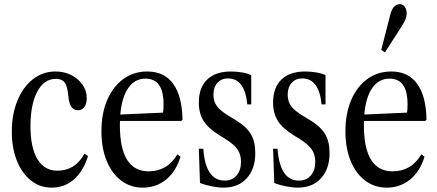

<svg xmlns="http://www.w3.org/2000/svg" viewBox="-20 -870 2053 901"><path d="M222 10.5Q167.5 10.5 125.5 -22.8Q83.5 -56 59.5 -115.2Q35.5 -174.5 35.5 -252Q35.5 -334 61.8 -397.8Q88 -461.5 134.2 -498Q180.5 -534.5 240 -534.5Q282 -534.5 315.2 -517.2Q348.5 -500 367.8 -471.8Q387 -443.5 387 -410Q387 -382.5 375.8 -367.5Q364.5 -352.5 345.5 -352.5Q307 -352.5 301 -416.5Q296.5 -466 283.5 -483Q270.5 -500 242.5 -500Q186 -500 154.5 -439.2Q123 -378.5 123 -278Q123 -177 155.8 -123Q188.5 -69 249 -69Q289 -69 320.5 -87.5Q352 -106 377 -149L393 -137.5Q371 -66.5 327 -28Q283 10.5 222 10.5Z M650 10.5Q592 10.5 548.2 -22.8Q504.5 -56 480.2 -115.8Q456 -175.5 456 -254Q456 -337.5 483 -400.5Q510 -463.5 558.5 -499Q607 -534.5 671 -534.5Q750.5 -534.5 792.5 -477Q834.5 -419.5 836.5 -308.5L831 -302.5H543Q542.5 -293 542.5 -283.5Q542.5 -66 677.5 -66Q765.5 -66 812.5 -146L827 -134.5Q806 -65.5 759.5 -27.5Q713 10.5 650 10.5ZM663 -501Q612.5 -501 582 -457.2Q551.5 -413.5 544.5 -332.5L745 -341.5Q747.5 -354 747.5 -381Q747.5 -501 663 -501Z M1029 10.5Q1003.5 10.5 972.5 4.2Q941.5 -2 918.5 -11.5L913 -172H934Q944.5 -22.5 1034.5 -22.5Q1069.5 -22.5 1090.2 -46.8Q1111 -71 1111 -110.5Q1111 -143.5 1095.5 -167.2Q1080 -191 1041.5 -215.5L1008.5 -236Q957 -268 935 -303.2Q913 -338.5 913 -388.5Q913 -458.5 952 -496.5Q991 -534.5 1063.5 -534.5Q1091.5 -534.5 1117.8 -529.8Q1144 -525 1159 -517V-380H1140.5Q1129 -502 1049.5 -502Q1019 -502 1000.2 -481.2Q981.5 -460.5 981.5 -425Q981.5 -394 997.8 -372Q1014 -350 1053 -326.5L1089 -304.5Q1136.5 -275.5 1157.2 -240.5Q1178 -205.5 1178 -152Q1178 -77.5 1138 -33.5Q1098 10.5 1029 10.5Z M1377.5 10.5Q1352 10.5 1321 4.2Q1290 -2 1267 -11.5L1261.5 -172H1282.5Q1293 -22.5 1383 -22.5Q1418 -22.5 1438.8 -46.8Q1459.5 -71 1459.5 -110.5Q1459.5 -143.5 1444 -167.2Q1428.5 -191 1390 -215.5L1357 -236Q1305.5 -268 1283.5 -303.2Q1261.5 -338.5 1261.5 -388.5Q1261.5 -458.5 1300.5 -496.5Q1339.5 -534.5 1412 -534.5Q1440 -534.5 1466.2 -529.8Q1492.5 -525 1507.5 -517V-380H1489Q1477.5 -502 1398 -502Q1367.5 -502 1348.8 -481.2Q1330 -460.5 1330 -425Q1330 -394 1346.2 -372Q1362.5 -350 1401.5 -326.5L1437.5 -304.5Q1485 -275.5 1505.8 -240.5Q1526.5 -205.5 1526.5 -152Q1526.5 -77.5 1486.5 -33.5Q1446.5 10.5 1377.5 10.5Z M1795 10.5Q1737 10.5 1693.2 -22.8Q1649.5 -56 1625.2 -115.8Q1601 -175.5 1601 -254Q1601 -337.5 1628 -400.5Q1655 -463.5 1703.5 -499Q1752 -534.5 1816 -534.5Q1895.5 -534.5 1937.5 -477Q1979.5 -419.5 1981.5 -308.5L1976 -302.5H1688Q1687.5 -293 1687.5 -283.5Q1687.5 -66 1822.5 -66Q1910.5 -66 1957.5 -146L1972 -134.5Q1951 -65.5 1904.5 -27.5Q1858 10.5 1795 10.5ZM1808 -501Q1757.5 -501 1727 -457.2Q1696.5 -413.5 1689.5 -332.5L1890 -341.5Q1892.5 -354 1892.5 -381Q1892.5 -501 1808 -501ZM1786.5 -624.5 1769 -635.5 1811.5 -801Q1817 -824 1828 -837.2Q1839 -850.5 1857 -850.5Q1870 -850.5 1879.2 -838.2Q1888.5 -826 1888.5 -807Q1888.5 -794.5 1883 -780.2Q1877.5 -766 1864.5 -745.5Z"/></svg>

Font: Libre Caslon Condensed
Style: Regular
Weight: 400
Designer: Pablo Impallari, Rodrigo Fuenzalida, Katja Schimmel, Ertekin Erdin
Foundry: Pablo Impallari, Rodrigo Fuenzalida
Version: Version 2.000; ttfautohint (v1.8.4.7-5d5b);gftools[0.9.33]